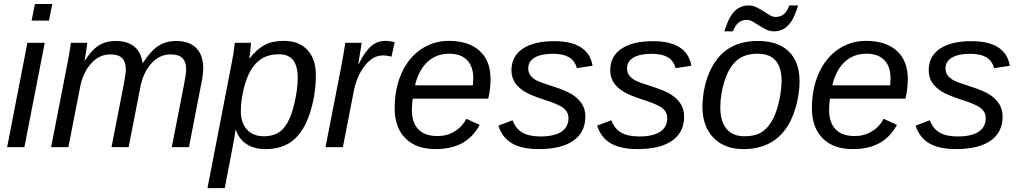

<svg xmlns="http://www.w3.org/2000/svg" viewBox="-20 -745 5153 972"><path d="M140.1 -640.6 156.7 -724.6H244.6L228 -640.6ZM16.1 0 118.7 -528.3H206.5L103.5 0Z M544.4 0 605 -309.6Q617.2 -370.6 617.2 -394.5Q617.2 -431.2 598.6 -450.4Q580.1 -469.7 538.1 -469.7Q481.4 -469.7 439.2 -421.4Q397 -373 383.8 -294.9L326.2 0H238.8L319.8 -415.5Q329.6 -461.9 338.9 -528.3H421.9Q421.9 -522.9 416.7 -490.5Q411.6 -458 408.2 -438H409.7Q445.3 -493.7 481.2 -515.6Q517.1 -537.6 566.9 -537.6Q626 -537.6 660.6 -508.5Q695.3 -479.5 702.1 -424.3Q742.7 -487.8 782 -512.7Q821.3 -537.6 872.1 -537.6Q938 -537.6 973.4 -502Q1008.8 -466.3 1008.8 -398.9Q1008.8 -367.7 998.5 -318.8L936.5 0H849.6L910.2 -309.6Q922.4 -370.6 922.4 -394.5Q922.4 -431.2 903.8 -450.4Q885.3 -469.7 843.3 -469.7Q786.6 -469.7 744.6 -422.1Q702.6 -374.5 689 -296.4L631.3 0Z M1325.7 9.8Q1265.6 9.8 1227.8 -15.6Q1189.9 -41 1174.3 -86.9H1171.9Q1171.9 -81.5 1167.7 -55.2Q1163.6 -28.8 1117.7 207.5H1030.3L1151.9 -420.4Q1163.1 -474.6 1168.9 -528.3H1250.5Q1250.5 -515.1 1247.3 -488Q1244.1 -460.9 1242.2 -449.7H1244.1Q1279.8 -496.1 1319.3 -517.1Q1358.9 -538.1 1417 -538.1Q1493.7 -538.1 1536.4 -491.9Q1579.1 -445.8 1579.1 -365.2Q1579.1 -266.1 1549.1 -173.1Q1519 -80.1 1464.6 -35.2Q1410.2 9.8 1325.7 9.8ZM1391.6 -470.2Q1343.3 -470.2 1308.8 -450.4Q1274.4 -430.7 1250.5 -390.9Q1226.6 -351.1 1212.9 -291.3Q1199.2 -231.4 1199.2 -184.1Q1199.2 -123 1230.2 -89.1Q1261.2 -55.2 1316.4 -55.2Q1377 -55.2 1412.1 -92Q1447.3 -128.9 1467.3 -209.2Q1487.3 -289.6 1487.3 -349.6Q1487.3 -409.7 1464.4 -439.9Q1441.4 -470.2 1391.6 -470.2Z M1961.9 -458Q1940.4 -464.4 1918 -464.4Q1866.7 -464.4 1825.4 -410.6Q1784.2 -356.9 1769.5 -275.4L1715.8 0H1627.9L1707 -405.3L1719.2 -472.7L1728 -528.3H1811L1793.9 -420.4H1795.9Q1828.1 -485.4 1859.4 -511.7Q1890.6 -538.1 1931.6 -538.1Q1954.1 -538.1 1978 -531.2Z M2069.3 -245.6Q2066.4 -228.5 2064.9 -190.4Q2064.9 -125.5 2097.4 -90.8Q2129.9 -56.2 2195.3 -56.2Q2242.7 -56.2 2281.2 -79.6Q2319.8 -103 2341.3 -143.6L2408.7 -112.8Q2373 -48.8 2318.1 -19.5Q2263.2 9.8 2185.1 9.8Q2086.9 9.8 2032.5 -44.7Q1978 -99.1 1978 -197.8Q1978 -295.9 2012.7 -373.8Q2047.4 -451.7 2110.4 -494.9Q2173.3 -538.1 2252 -538.1Q2352.1 -538.1 2407.7 -487.8Q2463.4 -437.5 2463.4 -345.7Q2463.4 -294.4 2451.7 -245.6ZM2374 -313 2376 -348.1Q2376 -408.7 2344.5 -440.9Q2313 -473.1 2253.9 -473.1Q2188.5 -473.1 2143.8 -431.4Q2099.1 -389.6 2081.1 -313Z M2943.4 -154.8Q2943.4 -75.7 2882.8 -33Q2822.3 9.8 2708 9.8Q2623 9.8 2573 -18.8Q2522.9 -47.4 2502.9 -108.9L2574.7 -136.2Q2590.8 -93.3 2624.8 -73.7Q2658.7 -54.2 2715.8 -54.2Q2785.6 -54.2 2821.8 -77.9Q2857.9 -101.6 2857.9 -147Q2857.9 -177.2 2833 -197.5Q2808.1 -217.8 2727.5 -242.7Q2665 -263.2 2633.8 -282.7Q2602.5 -302.2 2585.9 -328.4Q2569.3 -354.5 2569.3 -389.2Q2569.3 -460 2626 -498.3Q2682.6 -536.6 2785.6 -536.6Q2958.5 -536.6 2980 -412.1L2900.4 -399.9Q2889.6 -438.5 2859.9 -455.6Q2830.1 -472.7 2779.8 -472.7Q2719.2 -472.7 2686.8 -453.4Q2654.3 -434.1 2654.3 -398.9Q2654.3 -378.4 2664.6 -364.3Q2674.8 -350.1 2694.1 -339.1Q2713.4 -328.1 2783.2 -306.2Q2845.2 -286.6 2876.7 -266.6Q2908.2 -246.6 2925.8 -219.2Q2943.4 -191.9 2943.4 -154.8Z M3443.4 -154.8Q3443.4 -75.7 3382.8 -33Q3322.3 9.8 3208 9.8Q3123 9.8 3073 -18.8Q3022.9 -47.4 3002.9 -108.9L3074.7 -136.2Q3090.8 -93.3 3124.8 -73.7Q3158.7 -54.2 3215.8 -54.2Q3285.6 -54.2 3321.8 -77.9Q3357.9 -101.6 3357.9 -147Q3357.9 -177.2 3333 -197.5Q3308.1 -217.8 3227.5 -242.7Q3165 -263.2 3133.8 -282.7Q3102.5 -302.2 3085.9 -328.4Q3069.3 -354.5 3069.3 -389.2Q3069.3 -460 3126 -498.3Q3182.6 -536.6 3285.6 -536.6Q3458.5 -536.6 3480 -412.1L3400.4 -399.9Q3389.6 -438.5 3359.9 -455.6Q3330.1 -472.7 3279.8 -472.7Q3219.2 -472.7 3186.8 -453.4Q3154.3 -434.1 3154.3 -398.9Q3154.3 -378.4 3164.6 -364.3Q3174.8 -350.1 3194.1 -339.1Q3213.4 -328.1 3283.2 -306.2Q3345.2 -286.6 3376.7 -266.6Q3408.2 -246.6 3425.8 -219.2Q3443.4 -191.9 3443.4 -154.8Z M4027.8 -333.5Q4027.8 -270 4008.3 -201.4Q3988.8 -132.8 3952.4 -85.2Q3916 -37.6 3863.3 -13.9Q3810.5 9.8 3743.2 9.8Q3647.5 9.8 3591.8 -47.9Q3536.1 -105.5 3536.1 -204.6Q3538.1 -304.2 3572.3 -381.3Q3606.4 -458.5 3667 -498Q3727.5 -537.6 3816.9 -537.6Q3919.4 -537.6 3973.6 -484.1Q4027.8 -430.7 4027.8 -333.5ZM3937 -333.5Q3937 -473.1 3815.9 -473.1Q3750 -473.1 3710.2 -439.2Q3670.4 -405.3 3648.4 -336.4Q3626.5 -267.6 3626.5 -203.1Q3626.5 -130.9 3657.7 -93Q3689 -55.2 3748.5 -55.2Q3798.8 -55.2 3829.3 -72Q3859.9 -88.9 3882.8 -124.8Q3905.8 -160.6 3920.2 -216.3Q3934.6 -272 3937 -333.5ZM3897.9 -586.4Q3877.4 -586.4 3858.9 -595.5Q3840.3 -604.5 3823.5 -615.5Q3806.6 -626.5 3791 -635.5Q3775.4 -644.5 3760.3 -644.5Q3711.4 -644.5 3690.9 -586.4H3647Q3669.9 -660.6 3699.5 -689Q3729 -717.3 3769.5 -717.3Q3791 -717.3 3809.6 -708.3Q3828.1 -699.2 3845 -688.2Q3861.8 -677.2 3877 -668.2Q3892.1 -659.2 3906.7 -659.2Q3956.1 -659.2 3975.6 -717.3H4020.5Q4003.4 -664.1 3987.8 -639.4Q3972.2 -614.7 3950.2 -600.6Q3928.2 -586.4 3897.9 -586.4Z M4181.6 -245.6Q4178.7 -228.5 4177.2 -190.4Q4177.2 -125.5 4209.7 -90.8Q4242.2 -56.2 4307.6 -56.2Q4355 -56.2 4393.6 -79.6Q4432.1 -103 4453.6 -143.6L4521 -112.8Q4485.4 -48.8 4430.4 -19.5Q4375.5 9.8 4297.4 9.8Q4199.2 9.8 4144.8 -44.7Q4090.3 -99.1 4090.3 -197.8Q4090.3 -295.9 4125 -373.8Q4159.7 -451.7 4222.7 -494.9Q4285.6 -538.1 4364.3 -538.1Q4464.4 -538.1 4520 -487.8Q4575.7 -437.5 4575.7 -345.7Q4575.7 -294.4 4564 -245.6ZM4486.3 -313 4488.3 -348.1Q4488.3 -408.7 4456.8 -440.9Q4425.3 -473.1 4366.2 -473.1Q4300.8 -473.1 4256.1 -431.4Q4211.4 -389.6 4193.4 -313Z M5055.7 -154.8Q5055.7 -75.7 4995.1 -33Q4934.6 9.8 4820.3 9.8Q4735.4 9.8 4685.3 -18.8Q4635.3 -47.4 4615.2 -108.9L4687 -136.2Q4703.1 -93.3 4737.1 -73.7Q4771 -54.2 4828.1 -54.2Q4897.9 -54.2 4934.1 -77.9Q4970.2 -101.6 4970.2 -147Q4970.2 -177.2 4945.3 -197.5Q4920.4 -217.8 4839.8 -242.7Q4777.3 -263.2 4746.1 -282.7Q4714.8 -302.2 4698.2 -328.4Q4681.6 -354.5 4681.6 -389.2Q4681.6 -460 4738.3 -498.3Q4794.9 -536.6 4897.9 -536.6Q5070.8 -536.6 5092.3 -412.1L5012.7 -399.9Q5002 -438.5 4972.2 -455.6Q4942.4 -472.7 4892.1 -472.7Q4831.5 -472.7 4799.1 -453.4Q4766.6 -434.1 4766.6 -398.9Q4766.6 -378.4 4776.9 -364.3Q4787.1 -350.1 4806.4 -339.1Q4825.7 -328.1 4895.5 -306.2Q4957.5 -286.6 4989 -266.6Q5020.5 -246.6 5038.1 -219.2Q5055.7 -191.9 5055.7 -154.8Z"/></svg>

Font: Liberation Sans
Style: Italic
Weight: 400
Italic angle: -12°
Designer: Steve Matteson
Foundry: Ascender Corporation
Version: Version 2.1.5